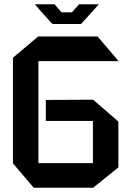

<svg xmlns="http://www.w3.org/2000/svg" viewBox="-20 -885 614 905"><path d="M161 -597V-116H418V-315H196V-414L418 -415H419L538 -312V-96L419 0H139L41 -115V-613L160 -713H440L538 -598V-597ZM227 -772 177 -827 145 -864V-865H237L270 -827H319L353 -865H445V-864L412 -827L362 -772Z"/></svg>

Font: Foldit Thin Medium
Style: Regular
Weight: 500
Version: Version 1.003